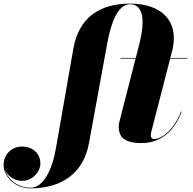

<svg xmlns="http://www.w3.org/2000/svg" viewBox="-220 -780 1064 1060"><path d="M445 -460V-456.5H528.5L438 -103C436.5 -97 435.5 -86 435.5 -81C435.5 -36 453 10 560 10C673.5 10 745 -63 783 -163L779.5 -164.5C746 -74.5 679.5 -12.5 631 -12.5C618.5 -12.5 612.5 -21 612.5 -31.5C612.5 -36.5 613 -43.5 614.5 -49.5L719.5 -456.5H815V-460H720L733.5 -511.5C766.5 -668 668.5 -760 497.5 -760C332.5 -760 215.5 -685 185 -511.5L88.5 40C67.5 161 18.5 256.5 -52 256.5C-117.5 256.5 -175.5 213 -192 160.5C-177 191 -142 218.5 -98 218.5C-39.5 218.5 3 166.5 3 123.5C3 63.5 -43 29 -98 29C-153.5 29 -200 70 -200 131C-200 198 -133 260 -52 260C128 260 242 169.5 271 11.5L372 -540C394 -661 432.5 -756.5 497.5 -756.5C579 -756.5 578 -650 550 -540L529.5 -460Z"/></svg>

Font: Bodoni* 48pt Fatface
Style: Italic
Weight: 900
Italic angle: -13°
Version: Version 2.3